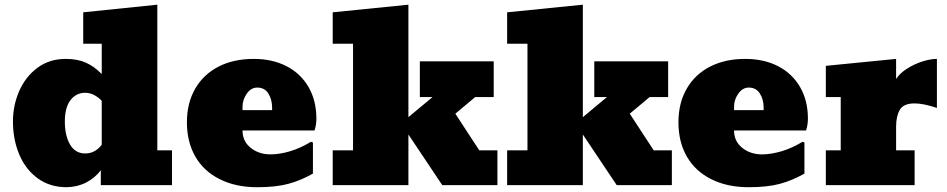

<svg xmlns="http://www.w3.org/2000/svg" viewBox="-20 -782 4000 811"><path d="M261.7 8.8Q190.9 8.8 139.2 -28.8Q87.9 -66.4 61.3 -129.6Q34.7 -192.9 34.7 -269Q34.7 -337.9 62 -399.4Q89.4 -460 139.4 -496.6Q189.5 -533.2 257.8 -533.2Q307.6 -533.2 343.3 -517.1Q378.9 -501 409.7 -469.2V-597.2H331.5V-730L644.5 -762.2V-147H706.5V0H405.8V-63Q381.8 -30.8 344.7 -11.5Q307.6 7.8 261.7 8.8ZM339.8 -133.8Q362.8 -133.8 381.3 -144.8Q399.9 -155.8 409.7 -170.9V-356Q398.4 -369.1 379.6 -379.6Q360.8 -390.1 339.8 -390.1Q301.8 -390.1 277.8 -359.1Q253.9 -328.1 253.9 -269Q253.9 -209 275.9 -171.4Q297.9 -133.8 339.8 -133.8Z M1066.4 8.8Q975.6 8.8 908.7 -24.9Q841.3 -58.1 805.4 -120.1Q769.5 -182.1 769.5 -265.1Q769.5 -347.2 804.7 -407.7Q839.4 -467.8 902.8 -500.5Q966.3 -533.2 1051.8 -533.2Q1130.4 -533.2 1190.4 -502.4Q1250.5 -471.2 1283.4 -414.1Q1316.4 -356.9 1316.4 -280.8Q1316.4 -254.4 1308.6 -231H1004.4Q1004.4 -185.1 1039.1 -157.5Q1073.7 -129.9 1122.6 -129.9Q1159.7 -129.9 1204.1 -142.8Q1248.5 -155.8 1293.5 -183.1L1301.8 -180.2V-48.8Q1251.5 -20 1198.5 -5.6Q1145.5 8.8 1066.4 8.8ZM1004.4 -331.1V-316.9H1129.4V-327.1Q1129.4 -361.8 1113.5 -387Q1097.7 -412.1 1066.4 -412.1Q1040.5 -412.1 1022.5 -386.5Q1004.4 -360.8 1004.4 -331.1Z M1987.3 -372.1 1903.3 -301.8 2004.4 -147H2081.1V0H1848.1L1705.1 -213.9V0H1385.3V-147H1471.2V-597.2H1385.3V-730L1705.1 -762.2V-287.1L1807.1 -372.1H1753.4V-522.9H2065.4V-372.1Z M2724.1 -372.1 2640.1 -301.8 2741.2 -147H2817.9V0H2585L2441.9 -213.9V0H2122.1V-147H2208V-597.2H2122.1V-730L2441.9 -762.2V-287.1L2543.9 -372.1H2490.2V-522.9H2802.2V-372.1Z M3142.6 8.8Q3051.8 8.8 2984.9 -24.9Q2917.5 -58.1 2881.6 -120.1Q2845.7 -182.1 2845.7 -265.1Q2845.7 -347.2 2880.9 -407.7Q2915.5 -467.8 2979 -500.5Q3042.5 -533.2 3127.9 -533.2Q3206.5 -533.2 3266.6 -502.4Q3326.7 -471.2 3359.6 -414.1Q3392.6 -356.9 3392.6 -280.8Q3392.6 -254.4 3384.8 -231H3080.6Q3080.6 -185.1 3115.2 -157.5Q3149.9 -129.9 3198.7 -129.9Q3235.8 -129.9 3280.3 -142.8Q3324.7 -155.8 3369.6 -183.1L3377.9 -180.2V-48.8Q3327.6 -20 3274.7 -5.6Q3221.7 8.8 3142.6 8.8ZM3080.6 -331.1V-316.9H3205.6V-327.1Q3205.6 -361.8 3189.7 -387Q3173.8 -412.1 3142.6 -412.1Q3116.7 -412.1 3098.6 -386.5Q3080.6 -360.8 3080.6 -331.1Z M3843.3 0H3468.3V-147H3531.2V-372.1H3468.3V-503.9L3765.1 -533.2V-448.2Q3780.8 -472.7 3811 -491.9Q3841.3 -511.2 3875.7 -522.2Q3910.2 -533.2 3937.5 -533.2V-326.2Q3880.4 -345.2 3843.3 -345.2Q3796.4 -345.2 3780.8 -318.1Q3765.1 -291 3765.1 -247.1V-147H3843.3Z"/></svg>

Font: Moul
Style: Regular
Weight: 400
Designer: Danh Hong
Version: Version 8.002; ttfautohint (v1.8.3)